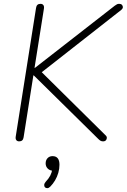

<svg xmlns="http://www.w3.org/2000/svg" viewBox="-20 -731 661 1001"><path d="M80 6Q70 6 65 -0.5Q60 -7 62 -19L168 -690Q171 -711 191 -711Q201 -711 206 -704.5Q211 -698 209 -686L160 -377H162L578 -701Q586 -707 590.5 -709Q595 -711 602 -711Q611 -711 616 -705.5Q621 -700 620.5 -693Q620 -686 613 -680L178 -339L183 -369L530 -26Q537 -20 537 -12.5Q537 -5 532 0.5Q527 6 517 6Q510 6 504.5 3Q499 0 493 -6L156 -338H154L103 -15Q100 6 80 6ZM242 242Q234 250 226.5 250Q219 250 214.5 245.5Q210 241 210.5 233Q211 225 218 217Q234 200 242 184.5Q250 169 253 150L258 159Q240 159 229 148Q218 137 218 121Q218 104 228 93.5Q238 83 254 83Q290 83 290 128Q290 149 284 170Q278 191 267 209.5Q256 228 242 242Z"/></svg>

Font: Nunito Variable Extra Light
Style: Italic
Weight: 200
Italic angle: -9°
Designer: Vernon Adams
Foundry: Vernon Adams
Version: Version 3.602